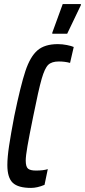

<svg xmlns="http://www.w3.org/2000/svg" viewBox="-20 -912 416 940"><path d="M16 -104Q16 -142 24.5 -198.5Q33 -255 50 -344Q81 -494 104.5 -564.5Q128 -635 163.5 -665.5Q199 -696 263 -696Q285 -696 307.5 -691.5Q330 -687 341 -682L323 -604Q298 -611 268 -611Q233 -611 216 -594.5Q199 -578 184 -526Q169 -474 143 -344Q123 -246 114.5 -197Q106 -148 106 -126Q106 -96 117 -86.5Q128 -77 156 -77Q193 -77 214 -84L198 -7Q162 8 132 8Q69 8 42.5 -17Q16 -42 16 -104ZM236 -747V-752L287 -892H376V-887L309 -747Z"/></svg>

Font: Saira Ultra Condensed SemiBold
Style: Italic
Weight: 600
Width: 1
Italic angle: -12°
Designer: Hector Gatti with collaboration of the Omnibus-Type team
Foundry: Omnibus-Type
Version: Version 1.001; ttfautohint (v1.8)